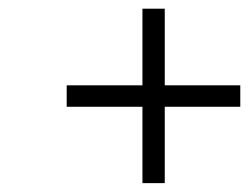

<svg xmlns="http://www.w3.org/2000/svg" viewBox="-20 -451 567 437"><path d="M355 -256.8H526.9V-208H355V-34.2H304.2V-208H131.8V-256.8H304.2V-431.2H355Z"/></svg>

Font: Linear Smooth
Style: Regular
Weight: 400
Designer: Philipp H. Poll, Flanker
Foundry: Philipp H. Poll, reworked by Flanker
Version: Version 1.061 | FøM Fix